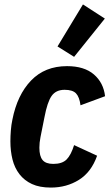

<svg xmlns="http://www.w3.org/2000/svg" viewBox="-20 -836 495 868"><path d="M210 12Q159 12 124.5 -4Q90 -20 68 -48.5Q46 -77 36.5 -115Q27 -153 27 -197Q27 -220 29 -246Q31 -272 36 -295Q58 -407 120.5 -472Q183 -537 283 -537Q361 -537 404.5 -499.5Q448 -462 455 -401L344 -360Q339 -398 323.5 -414Q308 -430 272 -430Q233 -430 213.5 -402.5Q194 -375 181 -306L163 -216Q158 -191 158 -168Q158 -130 172.5 -112.5Q187 -95 221 -95Q261 -95 281 -115Q301 -135 315 -180L419 -132Q393 -58 337 -23Q281 12 210 12ZM315 -579 240 -626 355 -816 454 -752Z"/></svg>

Font: IBM Plex Sans Cond
Style: Bold Italic
Weight: 700
Width: 3
Italic angle: -11°
Designer: Mike Abbink, Paul van der Laan, Pieter van Rosmalen
Foundry: Bold Monday
Version: Version 1.3